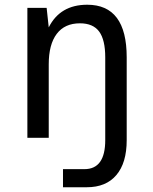

<svg xmlns="http://www.w3.org/2000/svg" viewBox="-20 -580 642 808"><path d="M245.1 131.8H335.4Q422.9 131.8 422.9 9.8V-338.9Q422.9 -412.6 397.2 -447.3Q371.6 -481.9 316.4 -481.9Q252.4 -481.9 218.8 -437.5Q185.1 -393.1 185.1 -309.1V0H95.2V-546.9H176.3L185.1 -464.8Q232.9 -560.1 347.2 -560.1Q513.2 -560.1 513.2 -338.9V9.8Q513.2 105.5 469.7 156.7Q426.3 208 345.2 208H245.1Z"/></svg>

Font: Vazir Code Hack
Style: Code-Hack
Weight: 400
Foundry: DejaVu fonts team - Redesigned by Saber Rastikerdar
Version: Version 1.1.2